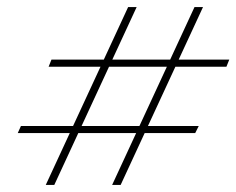

<svg xmlns="http://www.w3.org/2000/svg" viewBox="-20 -622 666 541"><path d="M626 -454 618 -434H117L125 -454ZM540 -267 530 -247H30L39 -267ZM320 -101H296L528 -602H552ZM133 -101H109L341 -602H365Z"/></svg>

Font: Playfair Display
Style: Bold Italic
Weight: 700
Italic angle: -14°
Designer: Claus Eggers Sørensen
Foundry: Claus Eggers Sørensen
Version: Version 1.203